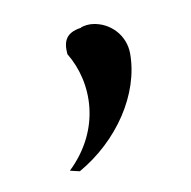

<svg xmlns="http://www.w3.org/2000/svg" viewBox="-43 -176 334 335"><g transform="rotate(-10 124.0 -8.5)"><path d="M196 -71C196 -103 172 -129 141 -133C134 -134 126 -133 120 -131L119 -130H118C93 -126 86 -113 88 -89C122 -33 122 50 57 112C62 113 68 115 74 116C146 75 196 1 196 -71Z"/></g></svg>

Font: Bluebird
Style: Li
Weight: 300
Designer: Jasper
Foundry: Cannot Into Space Fonts
Version: Version 0.98